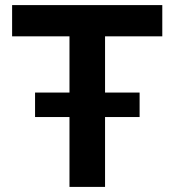

<svg xmlns="http://www.w3.org/2000/svg" viewBox="-20 -733 684 753"><path d="M252.5 0V-274H117.5V-370H252.5V-590.5H27.5V-713H616.5V-590.5H392V-370H527.5V-274H392V0Z"/></svg>

Font: Heraclito SemiBold
Style: Regular
Weight: 600
Designer: Kostas Bartsokas (font) & Cristiano Sobral (main changes)
Foundry: Kostas Bartsokas (font) & Cristiano Sobral (main changes)
Version: Version 1.00;July 8, 2020;FontCreator 13.0.0.2655 64-bit